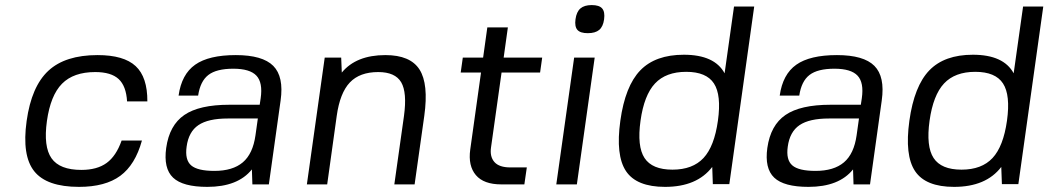

<svg xmlns="http://www.w3.org/2000/svg" viewBox="-20 -727 4133 757"><path d="M459.5 -172.9H539.6Q513.2 -77.1 454.1 -33.7Q395 9.8 291.5 9.8Q164.1 9.8 115 -51.8Q65.9 -113.3 85 -250Q104 -386.2 170.7 -448Q237.3 -509.8 364.7 -509.8Q468.3 -509.8 514.9 -466.3Q561.5 -422.9 561 -327.1H481Q477.5 -387.7 447.8 -415.3Q418 -442.9 355.5 -442.9Q270 -442.9 224.6 -397Q179.2 -351.1 165 -250Q150.9 -148.9 183.1 -103Q215.3 -57.1 300.8 -57.1Q362.8 -57.1 400.4 -84.5Q438 -111.8 459.5 -172.9Z M975.1 0 973.1 -59.1Q918 9.8 797.4 9.8Q700.7 9.8 662.4 -26.6Q624 -63 635.3 -144Q647.9 -233.4 706.8 -273.7Q765.6 -314 884.3 -314H1003.9L1007.8 -339.8Q1016.6 -401.4 991 -428.7Q965.3 -456.1 899.9 -456.1Q833.5 -456.1 801.5 -431.4Q769.5 -406.7 761.2 -350.1H684.1Q695.8 -434.1 749.5 -471.9Q803.2 -509.8 909.7 -509.8Q1015.1 -509.8 1057.4 -467.3Q1099.6 -424.8 1086.4 -331.1L1040 0ZM996.6 -259.8H878.4Q800.8 -259.8 762.2 -233.6Q723.6 -207.5 715.8 -148.9Q708.5 -96.7 733.6 -75Q758.8 -53.2 825.2 -53.2Q897.5 -53.2 937.3 -86.9Q977.1 -120.6 987.3 -193.8Z M1327.6 -440.9Q1384.3 -509.8 1499.5 -509.8Q1597.7 -509.8 1634 -452.9Q1670.4 -396 1652.8 -270L1614.7 0H1534.7L1572.8 -270Q1585.4 -362.3 1561.8 -402.6Q1538.1 -442.9 1471.2 -442.9Q1398.4 -442.9 1359.4 -401.9Q1320.3 -360.8 1307.6 -270L1270 0H1189.9L1260.3 -500H1325.2Z M1916 -146Q1910.6 -109.4 1929.4 -88.1Q1948.2 -66.9 1992.2 -66.9H2057.1L2047.4 0H1956.5Q1887.2 0 1856.2 -36.6Q1825.2 -73.2 1834 -137.2L1876.5 -440.9H1796.4L1804.7 -500H1884.8L1901.4 -619.1H1982.4L1965.8 -500H2117.7L2109.4 -440.9H1957.5Z M2254.4 0H2173.3L2243.7 -500H2324.7ZM2313 -707Q2342.8 -707 2354.2 -693.6Q2365.7 -680.2 2361.8 -650.9Q2357.9 -622.1 2342.5 -609.1Q2327.1 -596.2 2297.4 -596.2Q2268.1 -596.2 2256.6 -609.1Q2245.1 -622.1 2249 -650.9Q2252.9 -680.2 2268.3 -693.6Q2283.7 -707 2313 -707Z M2602.1 9.8Q2489.7 9.8 2448.2 -52.2Q2406.7 -114.3 2425.8 -251Q2444.8 -387.7 2504.4 -449.5Q2564 -511.2 2676.3 -511.2Q2797.4 -511.2 2836.9 -438L2874 -701.2H2953.6L2855.5 -1H2790.5L2788.1 -68.8Q2728 9.8 2602.1 9.8ZM2631.3 -58.1Q2710.9 -58.1 2753.7 -104Q2796.4 -149.9 2810.5 -251Q2824.7 -352.1 2794.9 -397.9Q2765.1 -443.8 2685.5 -443.8Q2605.5 -443.8 2562.5 -397.9Q2519.5 -352.1 2505.4 -251Q2491.2 -149.9 2521.2 -104Q2551.3 -58.1 2631.3 -58.1Z M3345.2 0 3343.3 -59.1Q3288.1 9.8 3167.5 9.8Q3070.8 9.8 3032.5 -26.6Q2994.1 -63 3005.4 -144Q3018.1 -233.4 3076.9 -273.7Q3135.7 -314 3254.4 -314H3374L3377.9 -339.8Q3386.7 -401.4 3361.1 -428.7Q3335.4 -456.1 3270 -456.1Q3203.6 -456.1 3171.6 -431.4Q3139.6 -406.7 3131.3 -350.1H3054.2Q3065.9 -434.1 3119.6 -471.9Q3173.3 -509.8 3279.8 -509.8Q3385.3 -509.8 3427.5 -467.3Q3469.7 -424.8 3456.5 -331.1L3410.2 0ZM3366.7 -259.8H3248.5Q3170.9 -259.8 3132.3 -233.6Q3093.8 -207.5 3085.9 -148.9Q3078.6 -96.7 3103.8 -75Q3128.9 -53.2 3195.3 -53.2Q3267.6 -53.2 3307.4 -86.9Q3347.2 -120.6 3357.4 -193.8Z M3741.7 9.8Q3629.4 9.8 3587.9 -52.2Q3546.4 -114.3 3565.4 -251Q3584.5 -387.7 3644 -449.5Q3703.6 -511.2 3815.9 -511.2Q3937 -511.2 3976.6 -438L4013.7 -701.2H4093.3L3995.1 -1H3930.2L3927.7 -68.8Q3867.7 9.8 3741.7 9.8ZM3771 -58.1Q3850.6 -58.1 3893.3 -104Q3936 -149.9 3950.2 -251Q3964.4 -352.1 3934.6 -397.9Q3904.8 -443.8 3825.2 -443.8Q3745.1 -443.8 3702.1 -397.9Q3659.2 -352.1 3645 -251Q3630.9 -149.9 3660.9 -104Q3690.9 -58.1 3771 -58.1Z"/></svg>

Font: Fivo Sans
Style: Italic
Weight: 400
Designer: Alexander Slobzheninov
Foundry: Alexander Slobzheninov
Version: 1.0